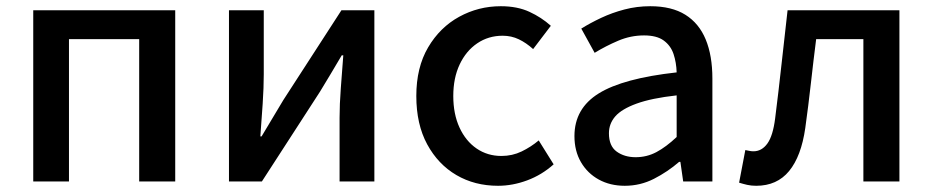

<svg xmlns="http://www.w3.org/2000/svg" viewBox="-20 -584 3001 618"><path d="M87 0V-551H544V0H428V-458H202V0Z M717 0V-551H829V-345Q829 -303 825.5 -250Q822 -197 818 -145H822Q837 -170 857 -203.5Q877 -237 892 -262L1079 -551H1185V0H1073V-205Q1073 -248 1077 -300.5Q1081 -353 1085 -406H1080Q1065 -381 1045 -347Q1025 -313 1010 -289L823 0Z M1583 14Q1508 14 1449 -20.5Q1390 -55 1355 -119.5Q1320 -184 1320 -275Q1320 -367 1358 -431.5Q1396 -496 1458 -530Q1520 -564 1592 -564Q1645 -564 1684 -546Q1723 -528 1753 -501L1696 -426Q1674 -446 1650 -457.5Q1626 -469 1598 -469Q1552 -469 1516 -444.5Q1480 -420 1459.5 -376.5Q1439 -333 1439 -275Q1439 -217 1459 -173.5Q1479 -130 1514 -106Q1549 -82 1594 -82Q1629 -82 1659 -96.5Q1689 -111 1714 -132L1762 -55Q1724 -21 1677 -3.5Q1630 14 1583 14Z M1991 14Q1944 14 1907.5 -6Q1871 -26 1850 -62Q1829 -98 1829 -146Q1829 -235 1907.5 -283.5Q1986 -332 2158 -351Q2157 -383 2148 -410Q2139 -437 2116.5 -453.5Q2094 -470 2053 -470Q2010 -470 1970 -453Q1930 -436 1894 -414L1851 -492Q1880 -510 1915 -526.5Q1950 -543 1990 -553.5Q2030 -564 2073 -564Q2142 -564 2186 -536.5Q2230 -509 2251.5 -457Q2273 -405 2273 -331V0H2179L2170 -63H2166Q2129 -31 2085 -8.5Q2041 14 1991 14ZM2026 -78Q2062 -78 2093 -94.5Q2124 -111 2158 -143V-277Q2077 -268 2029 -250.5Q1981 -233 1960.5 -209.5Q1940 -186 1940 -155Q1940 -114 1965 -96Q1990 -78 2026 -78Z M2414 14Q2398 14 2385 11Q2372 8 2359 4L2379 -101Q2385 -100 2391.5 -98.5Q2398 -97 2405 -97Q2432 -97 2450 -122Q2468 -147 2475 -203Q2486 -290 2495.5 -377Q2505 -464 2515 -551H2875V0H2759V-458H2607Q2598 -387 2590 -315.5Q2582 -244 2572 -172Q2559 -81 2520 -33.5Q2481 14 2414 14Z"/></svg>

Font: Noto Sans KR Medium
Style: Regular
Weight: 500
Designer: Ryoko NISHIZUKA  (kana, bopomofo & ideographs); Paul D. Hunt (Latin, Greek & Cyrillic); Sandoll Communications , Soo-you
Foundry: Adobe
Version: Version 2.004-H2;hotconv 1.0.118;makeotfexe 2.5.65603